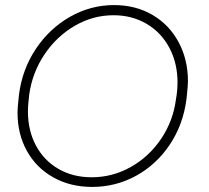

<svg xmlns="http://www.w3.org/2000/svg" viewBox="-20 -722 824 756"><path d="M49 -279Q49 -296 53 -332L55 -351Q68 -450 121.5 -530Q175 -610 256 -656Q337 -702 429 -702Q514 -702 580 -663.5Q646 -625 683 -556.5Q720 -488 720 -402Q720 -385 716 -349L714 -330Q701 -231 648.5 -152.5Q596 -74 516 -30Q436 14 343 14Q257 14 190 -23.5Q123 -61 86 -127.5Q49 -194 49 -279ZM673 -332 676 -351Q679 -375 679 -397Q679 -473 647 -533.5Q615 -594 557.5 -628Q500 -662 427 -662Q346 -662 274.5 -620.5Q203 -579 155 -507.5Q107 -436 95 -349L93 -330Q90 -306 90 -283Q90 -208 121.5 -149Q153 -90 210 -57Q267 -24 341 -24Q423 -24 495 -64.5Q567 -105 614.5 -175.5Q662 -246 673 -332Z"/></svg>

Font: Bellota Light
Style: Italic
Weight: 300
Italic angle: -7.5°
Designer: Kemie Guaida
Foundry: Kemie Guaida
Version: Version 4.001